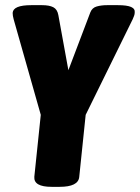

<svg xmlns="http://www.w3.org/2000/svg" viewBox="-20 -722 542 744"><path d="M180 2Q110 2 113 -37L138 -277L33 -647Q29 -661 29 -672Q31 -702 101 -702H143Q171 -702 186.5 -694Q202 -686 206 -664L245 -450L330 -674Q337 -692 355 -697Q373 -702 395 -702H437Q472 -702 488 -695Q504 -688 502 -673Q502 -667 499.5 -660.5Q497 -654 494 -647L312 -277L287 -36Q283 2 211 2Z"/></svg>

Font: Asap Condensed Condensed ExtraBold
Style: Italic
Weight: 800
Width: 3
Italic angle: -6°
Designer: Pablo Cosgaya
Foundry: Omnibus-Type
Version: Version 3.001; ttfautohint (v1.8.4.7-5d5b)